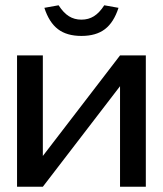

<svg xmlns="http://www.w3.org/2000/svg" viewBox="-20 -711 620 731"><path d="M44.9 0V-500H143.1V-117.2L437 -500H535.2V0H437V-382.8L143.1 0ZM148.9 -681.2Q167 -625.5 200.7 -599.9Q234.4 -574.2 290 -574.2Q345.7 -574.2 379.4 -599.9Q413.1 -625.5 431.2 -681.2L377 -690.9Q358.4 -662.1 337.6 -649.2Q316.9 -636.2 290 -636.2Q263.2 -636.2 242.4 -649.2Q221.7 -662.1 203.1 -690.9Z"/></svg>

Font: LT Wave
Style: Regular
Weight: 400
Designer: Daniel Lyons
Version: Version 2.5 (Glyphs App)